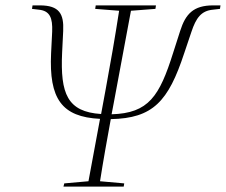

<svg xmlns="http://www.w3.org/2000/svg" viewBox="-20 -694 840 714"><path d="M216 0H440L442 -12L352 -20C364 -97 378 -174 392 -251C549 -254 606 -317 665 -496L692 -576C709 -627 728 -654 772 -658L798 -661L800 -674H773C699 -674 670 -642 650 -579L624 -498C573 -336 533 -273 395 -269C398 -283 400 -297 403 -311L467 -654L558 -661L560 -674H336L334 -661L423 -654C408 -557 391 -459 373 -362L356 -270C230 -278 204 -346 211 -498L215 -579C218 -642 201 -674 128 -674H101L99 -661L124 -658C166 -654 176 -627 174 -576L170 -496C162 -327 209 -259 352 -252L309 -20L219 -12Z"/></svg>

Font: Source Serif 4 Display Light
Style: Italic
Weight: 300
Italic angle: -12°
Designer: Frank Grießhammer
Foundry: Adobe Systems Incorporated
Version: Version 4.004;hotconv 1.0.117;makeotfexe 2.5.65602